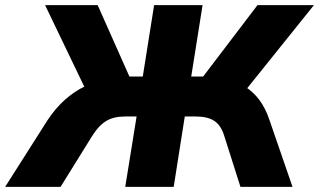

<svg xmlns="http://www.w3.org/2000/svg" viewBox="-51 -725 1238 745"><path d="M-31 0 133 -258Q164 -305 201 -338Q238 -371 280.5 -391Q323 -411 370 -420L285 -370L124 -705H328L460 -408L439 -428H503L547 -705H735L691 -428H754L722 -408L948 -705H1167L898 -370L817 -420Q863 -411 897 -390.5Q931 -370 955.5 -337Q980 -304 995 -258L1084 0H882L819 -198Q807 -238 781 -255.5Q755 -273 710 -273H666L623 0H435L479 -273H434Q390 -273 361 -255.5Q332 -238 307 -198L184 0Z"/></svg>

Font: Nunito Sans 8pt Black
Style: Italic
Weight: 900
Italic angle: -9°
Version: Version 3.101;gftools[0.9.27]